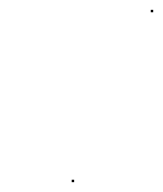

<svg xmlns="http://www.w3.org/2000/svg" viewBox="-20 -563 332 391"><path d="M287 -538V-543H292V-538ZM126 -192V-197H131V-192Z"/></svg>

Font: FRB American Cursive Just Beginnings
Style: Italic
Weight: 400
Italic angle: -25°
Version: Version 2.0;Modular Font Editor K font №1